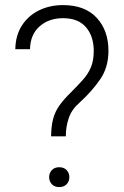

<svg xmlns="http://www.w3.org/2000/svg" viewBox="-20 -741 495 765"><path d="M242.2 -197.8H183.6Q184.1 -239.3 191.9 -268.1Q199.7 -296.9 217.3 -321.5Q234.9 -346.2 264.6 -375Q290.5 -400.9 310.5 -423.3Q330.6 -445.8 342 -472.4Q353.5 -499 353.5 -538.1Q353.5 -596.2 322.8 -632.3Q292 -668.5 231 -668.5Q174.3 -668.5 137.5 -635.7Q100.6 -603 99.6 -544.9H41Q42 -600.6 67.6 -639.9Q93.3 -679.2 136 -700Q178.7 -720.7 231 -720.7Q318.4 -720.7 365.2 -670.2Q412.1 -619.6 412.1 -538.6Q412.1 -473.6 380.1 -426.3Q348.1 -378.9 297.4 -332.5Q266.1 -305.7 254.2 -271.2Q242.2 -236.8 242.2 -197.8ZM175.8 -34.7Q175.8 -51.8 186.5 -63.2Q197.3 -74.7 215.8 -74.7Q234.9 -74.7 245.6 -63.2Q256.3 -51.8 256.3 -34.7Q256.3 -18.6 245.6 -7.1Q234.9 4.4 215.8 4.4Q197.3 4.4 186.5 -7.1Q175.8 -18.6 175.8 -34.7Z"/></svg>

Font: Vazirmatn FD ExtraLight
Style: Regular
Weight: 200
Designer: Saber Rastikerdar
Foundry: Saber Rastikerdar
Version: Version 33.003